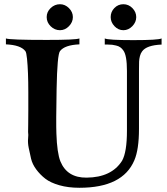

<svg xmlns="http://www.w3.org/2000/svg" viewBox="-20 -875 793 909"><path d="M504 -794Q504 -819 521.5 -837Q539 -855 564 -855Q589 -855 607 -836.5Q625 -818 625 -794Q625 -770 606.5 -751Q588 -732 564 -732Q540 -732 522 -751Q504 -770 504 -794ZM264 -732Q239 -732 220 -750.5Q201 -769 201 -794Q201 -819 220 -837Q239 -855 264 -855Q288 -855 306.5 -836.5Q325 -818 325 -794Q325 -770 306.5 -751Q288 -732 264 -732ZM745 -664Q674 -661 653 -632Q646 -623 642.5 -609.5Q639 -596 638.5 -583Q638 -570 638 -539V-265Q638 -167 616 -116Q561 14 356 14Q303 14 261 2Q219 -10 194.5 -29Q170 -48 151.5 -73Q133 -98 127 -124Q121 -150 116 -174.5Q111 -199 113 -218.5Q115 -238 113 -250Q113 -251 113.5 -284Q114 -317 114 -353.5Q114 -390 114 -439Q114 -488 112.5 -527Q111 -566 108 -596.5Q105 -627 100 -633Q78 -662 8 -665V-693Q25 -686 201 -686Q339 -686 356 -693V-665Q286 -662 264 -633Q251 -616 248 -454Q245 -292 247 -243Q250 -151 266 -111Q298 -33 390 -34Q508 -35 558 -114Q581 -155 581 -256V-539Q581 -613 564 -636Q558 -645 549.5 -651Q541 -657 529.5 -659.5Q518 -662 511.5 -663Q505 -664 491.5 -664Q478 -664 476 -664V-693Q492 -685 611 -685Q728 -685 745 -693Z"/></svg>

Font: GFS Artemisia
Style: Bold
Weight: 700
Designer: Designed by Takis Katsoulidis.
Foundry: Designed by Takis Katsoulidis.
Version: Version 1.0